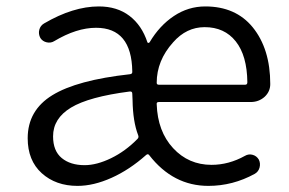

<svg xmlns="http://www.w3.org/2000/svg" viewBox="-20 -574 913 606"><path d="M224.6 12.7Q156.2 12.7 111.8 -27.3Q67.4 -67.4 67.4 -137.7Q67.4 -225.6 145 -273.4Q222.7 -321.3 390.6 -339.8Q398.4 -340.8 397.5 -348.6Q395.5 -486.3 283.2 -486.3Q221.7 -486.3 151.4 -444.3Q140.6 -437.5 127.4 -440.4Q114.3 -443.4 107.4 -454.1Q100.6 -466.8 104 -480Q107.4 -493.2 119.1 -500Q210.9 -553.7 292 -553.7Q349.6 -553.7 388.7 -523.9Q427.7 -494.1 445.3 -440.4Q446.3 -438.5 448.2 -438.5Q450.2 -438.5 452.1 -440.4Q483.4 -493.2 528.8 -523.4Q574.2 -553.7 627.9 -553.7Q723.6 -553.7 777.3 -488.3Q833 -419.9 833 -308.6Q833 -285.2 815.4 -268.6Q796.9 -252 771.5 -252H481.4Q473.6 -252 474.6 -245.1Q477.5 -159.2 526.4 -106.4Q575.2 -53.7 647.5 -53.7Q702.1 -53.7 752.9 -82Q764.6 -88.9 777.3 -85.4Q790 -82 796.9 -70.3Q802.7 -58.6 799.3 -45.4Q795.9 -32.2 784.2 -25.4Q714.8 12.7 637.7 12.7Q526.4 12.7 451.2 -84Q447.3 -89.8 441.4 -85Q388.7 -38.1 332 -12.7Q275.4 12.7 224.6 12.7ZM247.1 -52.7Q285.2 -52.7 330.6 -74.7Q376 -96.7 414.1 -135.7Q418.9 -140.6 416 -147.5Q399.4 -190.4 398.4 -257.8L397.5 -278.3Q397.5 -286.1 389.6 -285.2Q260.7 -268.6 204.1 -234.4Q147.5 -200.2 147.5 -143.6Q147.5 -97.7 174.8 -75.2Q202.1 -52.7 247.1 -52.7ZM474.6 -312.5Q474.6 -306.6 481.4 -306.6H753.9Q760.7 -306.6 760.7 -314.5Q760.7 -314.5 760.7 -314.5Q759.8 -398.4 724.1 -443.4Q688.5 -488.3 626 -488.3Q568.4 -488.3 526.4 -440.4Q474.6 -382.8 474.6 -312.5Z"/></svg>

Font: Gen Jyuu Gothic P Normal
Style: Regular
Weight: 300
Designer: [Source Han Sans]
Ryoko NISHIZUKA  (kana & ideographs); Paul D. Hunt (Latin, Greek & Cyrillic); Wenlong ZHANG  (bopomofo
Version: Version 1.002.20150607